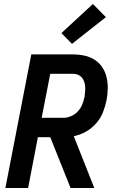

<svg xmlns="http://www.w3.org/2000/svg" viewBox="-20 -943 590 963"><path d="M7 0 137 -670H345Q375 -670 403.5 -664Q432 -658 455 -643Q478 -628 493 -605.5Q508 -583 514.5 -555.5Q521 -528 520.5 -498.5Q520 -469 514 -439Q508 -409 496 -379Q484 -349 462 -324Q440 -299 410.5 -282.5Q381 -266 350 -260L453 0H334L232 -255H170L121 0ZM297 -352Q316 -352 335.5 -360Q355 -368 370 -384Q385 -400 392.5 -419Q400 -438 404 -457Q406 -471 407 -484Q408 -497 407 -509.5Q406 -522 402 -534Q398 -546 390 -555Q382 -564 370 -568.5Q358 -573 345 -573H232L189 -352ZM341 -723 288 -777 446 -923 511 -857Z"/></svg>

Font: Lode Term
Style: Bold Italic
Weight: 700
Italic angle: -11°
Monospace: yes
Designer: Belleve Invis
Foundry: Belleve Invis
Version: Version 29.2.0